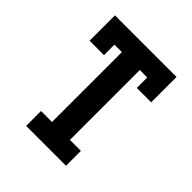

<svg xmlns="http://www.w3.org/2000/svg" viewBox="-200 -868 1001 1001"><g transform="rotate(45 300.0 -367.5)"><path d="M153 0V-110H234V-625H179V-548H73V-735H527V-548H421V-625H366V-110H447V0Z"/></g></svg>

Font: Iosevka Slab XBdEx
Style: Regular
Weight: 800
Width: 7
Monospace: yes
Designer: Belleve Invis
Foundry: Belleve Invis
Version: Version 11.1.0; ttfautohint (v1.8.3)